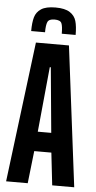

<svg xmlns="http://www.w3.org/2000/svg" viewBox="-59 -902 468 938"><g transform="rotate(5 175.0 -433.5)"><path d="M8 0 94 -688H256L342 0H234L216 -159H132L114 0ZM141 -255H207L177 -574H172ZM284 -742H216Q216 -779 209.5 -793.5Q203 -808 175 -808Q148 -808 141 -793Q134 -778 134 -742H66Q66 -784 73.5 -810Q81 -836 104.5 -851.5Q128 -867 175 -867Q221 -867 245 -851.5Q269 -836 276.5 -810Q284 -784 284 -742Z"/></g></svg>

Font: Saira Ultra Condensed
Style: Bold
Weight: 700
Width: 1
Designer: Hector Gatti with collaboration of the Omnibus-Type team
Foundry: Omnibus-Type
Version: Version 1.001; ttfautohint (v1.8)